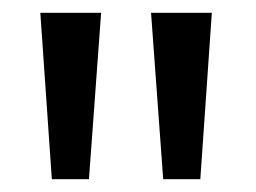

<svg xmlns="http://www.w3.org/2000/svg" viewBox="-20 -723 400 300"><path d="M235 -443 216 -703H311L293 -443ZM61 -443 43 -703H138L119 -443Z"/></svg>

Font: Teachers Medium
Style: Regular
Weight: 500
Designer: Alfredo Marco Pradil, Chank Diesel
Version: Version 1.001